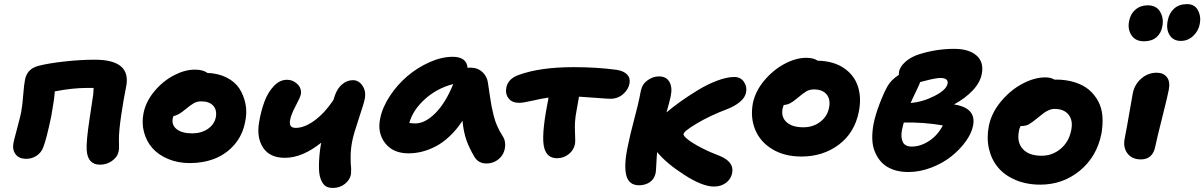

<svg xmlns="http://www.w3.org/2000/svg" viewBox="-20 -842 5915 943"><path d="M471.2 -33.2Q410.6 -33.2 405.8 -105Q402.8 -146 420.2 -260.3Q437.5 -374.5 438 -378.9Q439.9 -401.4 439.9 -410.2H409.2Q335.9 -410.2 249 -393.1Q248 -361.3 231.9 -272Q208 -156.7 191.9 -117.2Q182.6 -92.8 160.2 -77.4Q137.7 -62 108.9 -62Q73.2 -62 56.6 -84.2Q40 -106.4 45.9 -139.2Q49.8 -158.2 64.5 -212.6Q79.1 -267.1 84 -291Q90.3 -326.2 94.2 -377.2Q98.1 -428.2 103 -451.2Q113.3 -503.4 167 -518.1Q216.8 -531.2 296.4 -540Q376 -548.8 445.8 -548.8Q536.6 -548.8 575 -515.1Q613.3 -481.4 599.1 -414.1Q587.4 -357.4 575.4 -276.9Q563.5 -196.3 564 -154.8Q564 -150.9 564.5 -136.2Q564.9 -121.6 564.5 -113Q564 -104.5 562 -96.2Q556.6 -70.8 530.5 -52Q504.4 -33.2 471.2 -33.2Z M912.6 -41Q853.5 -41 805.4 -61.3Q757.3 -81.5 728 -115.2Q698.7 -148.9 687 -193.8Q675.3 -238.8 685.1 -287.1Q696.8 -344.2 738.8 -394.3Q780.8 -444.3 834.5 -472.2Q888.2 -500 937 -500Q977.5 -500 998 -483.9Q1051.8 -481.9 1092.5 -461.4Q1133.3 -440.9 1155.3 -407.7Q1177.2 -374.5 1185.8 -331.5Q1194.3 -288.6 1183.6 -241.2Q1170.9 -177.2 1131.1 -131.3Q1091.3 -85.4 1035.4 -63.2Q979.5 -41 912.6 -41ZM828.6 -261.2Q821.8 -228 847.9 -207.5Q874 -187 923.8 -187Q968.3 -187 1000.5 -208.7Q1032.7 -230.5 1040 -266.1Q1046.4 -301.8 1027.1 -323Q1007.8 -344.2 968.8 -344.2Q948.2 -344.2 932.1 -335.2Q916 -326.2 889.6 -304.2Q855.5 -275.4 832 -272Q829.1 -263.2 828.6 -261.2Z M1379.4 -66.9Q1305.2 -66.9 1272.5 -116.2Q1239.7 -165.5 1252.4 -241.2Q1262.2 -298.3 1279.1 -343.5Q1295.9 -388.7 1325 -419.4Q1354 -450.2 1389.6 -450.2Q1419.4 -450.2 1440.9 -428.7Q1462.4 -407.2 1457.5 -378.9Q1455.1 -364.7 1431.9 -321.3Q1408.7 -277.8 1404.3 -250Q1401.9 -231.9 1408.2 -222.9Q1414.6 -213.9 1432.6 -213.9Q1475.6 -213.9 1525.6 -250.7Q1575.7 -287.6 1617.7 -351.1Q1619.1 -356 1621.8 -364.3Q1624.5 -372.6 1625.5 -375Q1638.2 -410.2 1661.9 -429.2Q1685.5 -448.2 1713.4 -448.2Q1742.2 -448.2 1760.5 -420.9Q1778.8 -393.6 1771.5 -356Q1767.6 -335.4 1742.4 -260Q1717.3 -184.6 1711.4 -155.8Q1702.6 -114.7 1702.1 -74.7Q1701.7 -34.7 1704.6 -16.1Q1704.6 7.3 1703.6 15.1Q1698.2 42 1673.6 61.5Q1648.9 81.1 1614.3 81.1Q1585.4 81.1 1571.3 65.4Q1557.1 49.8 1550.3 21Q1544.9 -4.4 1547.1 -50.8Q1549.3 -97.2 1557.6 -141.1Q1464.8 -66.9 1379.4 -66.9Z M1986.3 -88.9Q1910.2 -88.9 1871.3 -139.4Q1832.5 -189.9 1847.2 -259.8Q1857.9 -314.5 1894.5 -370.1Q1931.2 -425.8 1980.5 -467.8Q2029.8 -509.8 2089.4 -536.4Q2148.9 -563 2203.1 -563Q2272 -563 2276.4 -508.8Q2281.2 -509.8 2290 -509.8Q2325.7 -509.8 2349.1 -488.3Q2372.6 -466.8 2376.5 -435.1Q2379.4 -416 2385 -377.9Q2390.6 -339.8 2394 -321.5Q2397.5 -303.2 2404.5 -274.7Q2411.6 -246.1 2422.4 -222.2Q2433.1 -198.2 2449.2 -172.9Q2460.9 -155.3 2461.2 -131.8Q2461.4 -108.4 2451.2 -87.9Q2440.9 -67.4 2419.2 -53.2Q2397.5 -39.1 2369.1 -39.1Q2329.6 -39.1 2310.1 -71.8Q2284.7 -114.3 2270.8 -153.8Q2256.8 -193.4 2251.5 -249Q2222.7 -205.1 2188.7 -173.1Q2154.8 -141.1 2120.4 -123.3Q2085.9 -105.5 2053 -97.2Q2020 -88.9 1986.3 -88.9ZM2020 -235.8Q2067.9 -235.8 2118.2 -286.1Q2168.5 -336.4 2206.1 -429.2Q2126.5 -408.7 2067.1 -355.2Q2007.8 -301.8 1990.2 -237.8Q2007.8 -235.8 2020 -235.8Z M2715.8 -64.9Q2668 -64.9 2653.8 -112.8Q2636.7 -168 2668.9 -334Q2672.9 -353 2673.8 -362.8Q2642.6 -358.4 2595.9 -347.7Q2549.3 -336.9 2529.8 -336.9Q2495.1 -336.9 2478 -358.6Q2460.9 -380.4 2466.8 -412.1Q2475.6 -455.6 2527.8 -474.1Q2632.8 -512.2 2797.9 -512.2Q2912.1 -512.2 3008.8 -499Q3043 -493.7 3059.8 -476.3Q3076.7 -459 3071.8 -432.1Q3066.4 -402.3 3040.3 -379.6Q3014.2 -356.9 2978 -356.9Q2962.9 -356.9 2908.7 -361.3Q2854.5 -365.7 2823.7 -367.2Q2815.4 -315.9 2811 -294.9Q2801.3 -245.6 2804 -194.6Q2806.6 -143.6 2803.7 -133.8Q2797.9 -104 2772.7 -84.5Q2747.6 -64.9 2715.8 -64.9Z M3118.2 67.9Q3067.4 67.9 3055.4 16.8Q3043.5 -34.2 3064.5 -128.9Q3073.7 -175.8 3094.5 -254.4Q3115.2 -333 3120.1 -358.9Q3124.5 -382.8 3127.4 -396Q3134.3 -429.2 3160.9 -448Q3187.5 -466.8 3216.3 -466.8Q3252.4 -466.8 3267.8 -439.9Q3283.2 -413.1 3274.4 -370.1Q3269.5 -345.7 3253.4 -290Q3284.7 -316.4 3322.3 -343.3Q3359.9 -370.1 3407 -398.9Q3454.1 -427.7 3502.2 -445.8Q3550.3 -463.9 3586.4 -463.9Q3617.2 -463.9 3633.5 -440.4Q3649.9 -417 3644.5 -390.1Q3640.6 -363.3 3613.8 -341.3Q3586.9 -319.3 3549.3 -305.2Q3467.8 -274.4 3403.3 -236.1Q3338.9 -197.8 3337.4 -184.1Q3335 -175.3 3358.9 -156.5Q3382.8 -137.7 3426 -115.5Q3469.2 -93.3 3517.6 -75.2Q3585.9 -45.9 3576.2 6.8Q3570.8 36.6 3546.4 55.4Q3522 74.2 3486.3 74.2Q3430.2 74.2 3341.3 17.1Q3252.4 -40 3207.5 -95.2Q3205.1 -70.8 3203.6 -37.4Q3202.1 -3.9 3200.2 7.8Q3193.8 37.6 3171.6 52.7Q3149.4 67.9 3118.2 67.9Z M3916 -73.2Q3833 -73.2 3773.4 -109.1Q3713.9 -145 3689.2 -204.8Q3664.6 -264.6 3677.7 -335Q3689.9 -394.5 3734.1 -447Q3778.3 -499.5 3834 -528.8Q3889.6 -558.1 3939.9 -558.1Q3975.6 -558.1 3996.1 -543.9Q4073.2 -542.5 4124.5 -507.8Q4175.8 -473.1 4193.8 -417Q4211.9 -360.8 4197.8 -292Q4177.2 -189.5 4099.6 -131.3Q4022 -73.2 3916 -73.2ZM3823.7 -309.1Q3815.4 -267.6 3843 -242.2Q3870.6 -216.8 3925.8 -216.8Q3973.1 -216.8 4008.3 -243.4Q4043.5 -270 4051.8 -313Q4060.1 -354 4039.8 -378.4Q4019.5 -402.8 3978 -402.8Q3957 -402.8 3940.9 -393.6Q3924.8 -384.3 3897 -360.8Q3876 -342.8 3861.3 -335.2Q3846.7 -327.6 3829.1 -326.2Q3824.2 -311 3823.7 -309.1Z M4440.9 2.9Q4398.9 2.9 4365.7 -9.3Q4332.5 -21.5 4311.5 -43Q4290.5 -64.5 4277.8 -94.2Q4265.1 -124 4264.2 -159.4Q4263.2 -194.8 4270.5 -233.9Q4279.3 -277.8 4300.5 -333.3Q4321.8 -388.7 4339.8 -419.9Q4357.4 -450.2 4394.5 -474.1Q4394.5 -484.4 4395.5 -490.2Q4400.9 -515.6 4427.7 -539.3Q4454.6 -563 4496.6 -576.2Q4580.1 -602.1 4666.5 -602.1Q4739.3 -602.1 4776.4 -569.1Q4813.5 -536.1 4801.8 -478Q4793.5 -436 4757.1 -397.5Q4720.7 -358.9 4665.5 -329.1Q4777.3 -312 4758.8 -223.1Q4751.5 -186.5 4722.7 -146.7Q4693.8 -106.9 4652.1 -73.7Q4610.4 -40.5 4554 -18.8Q4497.6 2.9 4440.9 2.9ZM4598.6 -459Q4588.9 -459 4575.7 -456.8Q4562.5 -454.6 4553 -452.4Q4543.5 -450.2 4525.4 -445.6Q4507.3 -440.9 4499.5 -439Q4495.1 -425.8 4478.3 -391.6Q4461.4 -357.4 4452.6 -335.9Q4513.7 -341.8 4570.6 -371.1Q4627.4 -400.4 4633.8 -430.2Q4636.7 -444.8 4627.7 -451.9Q4618.7 -459 4598.6 -459ZM4409.7 -202.1Q4403.3 -166 4414.3 -144Q4425.3 -122.1 4458.5 -122.1Q4501 -122.1 4543.5 -149.9Q4585.9 -177.7 4610.8 -226.1Q4516.1 -242.2 4418.9 -240.2Q4418 -237.3 4414.6 -223.6Q4411.1 -210 4409.7 -202.1Z M5089.4 64.9Q5022 64.9 4968.3 42.2Q4914.6 19.5 4882.1 -19.3Q4849.6 -58.1 4837.4 -110.6Q4825.2 -163.1 4836.4 -222.2Q4849.1 -286.6 4895.5 -342.8Q4941.9 -398.9 5001 -430.4Q5060.1 -461.9 5113.8 -461.9Q5142.6 -461.9 5160.6 -450.2L5164.6 -451.2Q5216.3 -451.2 5258.3 -438Q5300.3 -424.8 5328.4 -401.1Q5356.4 -377.4 5374 -344.2Q5391.6 -311 5394.5 -271Q5397.5 -231 5389.6 -185.1Q5366.7 -71.8 5283.2 -3.4Q5199.7 64.9 5089.4 64.9ZM4984.4 -198.2Q4973.6 -142.6 5003.7 -109.9Q5033.7 -77.1 5095.7 -77.1Q5148.9 -77.1 5189.2 -111.1Q5229.5 -145 5240.7 -200.2Q5251.5 -248.5 5229 -277.8Q5206.5 -307.1 5159.7 -307.1Q5145 -307.1 5130.4 -300.5Q5115.7 -293.9 5107.7 -287.8Q5099.6 -281.7 5076.7 -263.2Q5047.4 -239.3 5032.7 -231.2Q5018.1 -223.1 4996.6 -223.1H4992.7Q4985.4 -209 4984.4 -198.2Z M5779.3 -641.1Q5742.2 -641.1 5724.4 -669.9Q5706.5 -698.7 5715.3 -741.2Q5722.2 -777.8 5746.6 -799.8Q5771 -821.8 5810.5 -821.8Q5847.7 -821.8 5863.8 -791.3Q5879.9 -760.7 5872.6 -724.1Q5866.2 -689.9 5840.3 -665.5Q5814.5 -641.1 5779.3 -641.1ZM5598.1 -639.2Q5557.1 -639.2 5537.4 -668.7Q5517.6 -698.2 5525.4 -737.8Q5532.2 -773.9 5556.9 -794.9Q5581.5 -815.9 5617.2 -815.9Q5660.2 -815.9 5678.5 -783.2Q5696.8 -750.5 5688.5 -711.9Q5683.1 -679.7 5660.2 -659.4Q5637.2 -639.2 5598.1 -639.2ZM5583.5 -59.1Q5539.6 -59.1 5517.6 -88.4Q5495.6 -117.7 5503.4 -159.2Q5516.6 -226.6 5527.6 -292.7Q5538.6 -358.9 5543.5 -382.8Q5551.8 -426.8 5585 -455.8Q5618.2 -484.9 5661.1 -484.9Q5694.3 -484.9 5711.4 -462.6Q5728.5 -440.4 5720.2 -399.9Q5715.8 -374.5 5687.5 -262.2Q5659.2 -149.9 5654.3 -123Q5641.6 -59.1 5583.5 -59.1Z"/></svg>

Font: Shantell Sans Irregular Bouncy
Style: Bold Italic
Weight: 700
Italic angle: -11.31°
Designer: Stephen Nixon, Anya Danilova, Shantell Martin
Foundry: Arrow Type
Version: Version 1.006;[9816181b4]